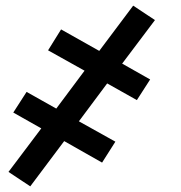

<svg xmlns="http://www.w3.org/2000/svg" viewBox="-20 -492 640 679"><path d="M87 167 10 116 126 -38 27 -94 74 -167 179 -108 279 -242 150 -314 196 -388 331 -312 451 -472 528 -421 412 -267 511 -211 464 -138 359 -197 259 -63 388 9 341 83 207 7Z"/></svg>

Font: Iosevka SS04 Medium Extended
Style: Italic
Weight: 500
Width: 7
Italic angle: -9°
Monospace: yes
Designer: Belleve Invis
Foundry: Belleve Invis
Version: Version 19.0.0; ttfautohint (v1.8.4)